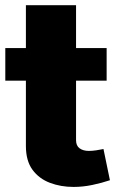

<svg xmlns="http://www.w3.org/2000/svg" viewBox="-20 -717 445 742"><path d="M379.9 -141.1 404.8 -20.5Q373 -9.8 336.7 -2.2Q300.3 5.4 264.2 5.4Q214.8 5.4 172.9 -10.5Q130.9 -26.4 105.5 -61Q80.1 -95.7 80.1 -152.8V-405.3H0.5V-531.2H80.1V-696.8H273.9V-531.2H392.1V-405.3H273.9V-175.3Q273.9 -153.8 287.6 -143.8Q301.3 -133.8 323.7 -133.8Q335.9 -133.8 351.3 -136Q366.7 -138.2 379.9 -141.1Z"/></svg>

Font: Estedad-FD Black
Style: Regular
Weight: 900
Designer: Amin Abedi
Version: Version 7.3